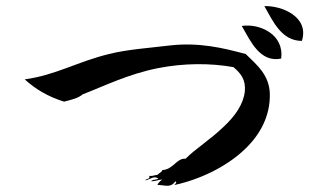

<svg xmlns="http://www.w3.org/2000/svg" viewBox="-20 -671 1040 629"><path d="M969 -537C994 -616 903 -653 846 -651C874 -602 902 -537 969 -537ZM901 -479C912 -558 831 -595 772 -586C800 -538 831 -465 901 -479ZM864 -362C863 -425 822 -458 785 -494C711 -514 632 -533 536 -522C470 -514 396 -509 337 -494C234 -469 163 -425 61 -411C96 -379 138 -354 190 -338C213 -344 236 -349 251 -362C319 -388 401 -429 499 -448C581 -464 668 -465 745 -451C768 -431 786 -411 782 -371C777 -328 749 -290 714 -257C671 -215 617 -181 588 -151C559 -154 547 -115 512 -114C510 -106 500 -104 496 -98C486 -98 481 -93 469 -95C473 -82 458 -87 456 -80C477 -85 483 -96 499 -86C493 -81 479 -84 475 -77C489 -77 498 -82 512 -83C512 -83 498 -74 496 -65C523 -65 537 -54 555 -77C561 -71 554 -71 552 -65C634 -83 722 -124 783 -183C833 -231 865 -291 864 -362Z"/></svg>

Font: Yuji Syuku Std R
Style: Regular
Weight: 400
Designer: Kataoka Yuji
Foundry: Kinuta Font Factory
Version: Version 3.000;hotconv 1.0.111;makeotfexe 2.5.65597